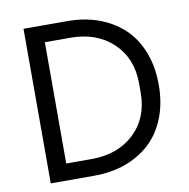

<svg xmlns="http://www.w3.org/2000/svg" viewBox="-77 -756 820 832"><g transform="rotate(-10 333.0 -340.0)"><path d="M80.1 0V-680.2H272.9Q346.7 -680.2 408.7 -658Q470.7 -635.7 516.8 -593.8Q563 -551.8 589.1 -486.6Q615.2 -421.4 615.2 -339.8Q615.2 -258.3 589.1 -193.4Q563 -128.4 516.8 -86.4Q470.7 -44.4 408.7 -22.2Q346.7 0 272.9 0ZM161.1 -73.2H272.9Q389.2 -73.2 460.7 -141.1Q532.2 -209 532.2 -319.8V-359.9Q532.2 -470.7 460.7 -538.8Q389.2 -606.9 272.9 -606.9H161.1Z"/></g></svg>

Font: TASA Orbiter Text
Style: Regular
Weight: 400
Designer: Weizhong Zhang
Version: Version 1.000;Glyphs 3.1.2 (3151)